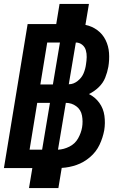

<svg xmlns="http://www.w3.org/2000/svg" viewBox="-20 -858 616 980"><path d="M128 102H278L295 -1Q333 -3 370.5 -16Q408 -29 439.5 -56Q471 -83 488 -119Q505 -155 512 -193Q518 -230 513 -267Q508 -304 487 -333Q466 -362 434 -378Q461 -391 483.5 -412.5Q506 -434 517 -461.5Q528 -489 533 -517Q539 -553 536.5 -588Q534 -623 519 -653.5Q504 -684 477 -704Q450 -724 416 -731L434 -838H284L267 -735H121L0 0H145ZM186 -427 221 -641H286L250 -427ZM331 -427 367 -641Q385 -641 399 -630Q413 -619 418 -602Q423 -585 422.5 -566.5Q422 -548 419 -530Q416 -506 406.5 -483.5Q397 -461 376 -444.5Q355 -428 332 -428Q331 -427 331 -427ZM131 -94 170 -333H235L195 -94ZM276 -94 316 -333Q346 -333 369.5 -315.5Q393 -298 398.5 -268Q404 -238 399 -208Q394 -179 378.5 -151.5Q363 -124 334 -109.5Q305 -95 276 -94Z"/></svg>

Font: Iosevka Sparkle Heavy
Style: Italic
Weight: 900
Italic angle: -9°
Designer: Belleve Invis
Foundry: Belleve Invis
Version: Version 4.5.0; ttfautohint (v1.8.3)